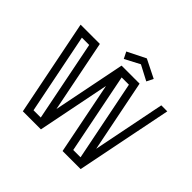

<svg xmlns="http://www.w3.org/2000/svg" viewBox="-192 -1057 1280 1280"><g transform="rotate(45 448.0 -417.0)"><path d="M510.3 -834 639.6 -769.5 616.2 -722.7 510.3 -778.3 404.3 -722.7 380.9 -769.5ZM720.2 0H549.8L447.8 -511.7L345.7 0H175.3L39.1 -680.7H220.7L322.8 -168.9L425.3 -680.7H595.2L697.8 -168.9L799.8 -680.7H856.4ZM289.1 -55.2 175.3 -625.5H106.4L220.7 -55.2ZM664.1 -55.2 549.8 -625.5H481.4L595.2 -55.2Z"/></g></svg>

Font: X Company
Style: Regular
Weight: 400
Designer: GGBotNet
Foundry: GGBotNet
Version: 0.90